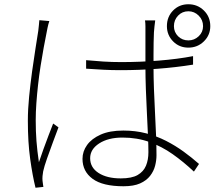

<svg xmlns="http://www.w3.org/2000/svg" viewBox="-20 -846 1040 903"><path d="M385 -563Q427 -559 466.5 -556.5Q506 -554 550 -554Q639 -554 727 -561Q815 -568 888 -582V-542Q807 -529 720 -522.5Q633 -516 547 -516Q505 -516 467 -518Q429 -520 385 -523ZM710 -750Q708 -735 706.5 -721.5Q705 -708 704 -694Q703 -674 702.5 -645.5Q702 -617 702 -586.5Q702 -556 702 -532Q702 -484 704 -428.5Q706 -373 709 -316.5Q712 -260 714 -208.5Q716 -157 716 -116Q716 -92 709.5 -66.5Q703 -41 686 -19Q669 3 639 16.5Q609 30 561 30Q463 30 415.5 -5Q368 -40 368 -99Q368 -134 389.5 -164Q411 -194 453.5 -213Q496 -232 560 -232Q617 -232 667 -219Q717 -206 761 -183.5Q805 -161 843.5 -133Q882 -105 916 -75L892 -39Q843 -85 792 -121Q741 -157 683 -178Q625 -199 556 -199Q489 -199 446.5 -171.5Q404 -144 404 -102Q404 -58 443.5 -32.5Q483 -7 548 -7Q600 -7 627.5 -23Q655 -39 666.5 -66.5Q678 -94 678 -130Q678 -158 676 -206.5Q674 -255 671 -312.5Q668 -370 666 -427Q664 -484 664 -530Q664 -577 664 -620Q664 -663 664 -692Q664 -706 664 -722Q664 -738 662 -750ZM212 -747Q210 -740 207.5 -732Q205 -724 203.5 -715Q202 -706 200 -697Q193 -663 185.5 -622Q178 -581 171 -536.5Q164 -492 159 -447Q154 -402 151 -360Q148 -318 148 -281Q148 -228 151.5 -182.5Q155 -137 163 -83Q172 -110 184 -143.5Q196 -177 208.5 -209.5Q221 -242 230 -265L255 -247Q244 -218 229 -177.5Q214 -137 201 -100Q188 -63 183 -40Q181 -30 180 -18Q179 -6 180 4Q181 11 182 19.5Q183 28 184 33L147 37Q133 -19 122 -98Q111 -177 111 -278Q111 -332 117 -392Q123 -452 131 -510.5Q139 -569 147 -618.5Q155 -668 160 -701Q162 -716 163 -728.5Q164 -741 165 -751ZM798 -723Q798 -695 817.5 -675.5Q837 -656 866 -656Q894 -656 914.5 -675.5Q935 -695 935 -723Q935 -752 914.5 -772.5Q894 -793 866 -793Q837 -793 817.5 -772.5Q798 -752 798 -723ZM765 -723Q765 -767 794 -796.5Q823 -826 866 -826Q909 -826 939 -796.5Q969 -767 969 -723Q969 -681 939 -651.5Q909 -622 866 -622Q823 -622 794 -651.5Q765 -681 765 -723Z"/></svg>

Font: Noto Sans SC Thin ExtraLight
Style: Regular
Weight: 250
Version: Version 2.004-H2;hotconv 1.0.118;makeotfexe 2.5.65603